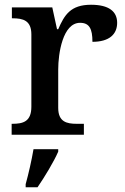

<svg xmlns="http://www.w3.org/2000/svg" viewBox="-20 -567 528 808"><path d="M29 0H333V-46H303C261 -46 225 -54 225 -113V-275C225 -342 244 -471 317 -471C356 -471 369 -446 369 -391C440 -391 473 -423 473 -471C473 -519 438 -547 363 -547C277 -547 251 -504 225 -444H220L200 -536H30V-490H33C77 -490 112 -481 112 -422V-118C112 -55 77 -46 32 -46H29ZM88 208V221H138C167 179 207 113 225 71V61H121C113 108 100 165 88 208Z"/></svg>

Font: Noto Naskh Arabic UI Medium
Style: Regular
Weight: 500
Designer: Monotype Design Team, David Williams, Mohamad Dakak and Nizar Qandah
Foundry: Monotype Imaging Inc.
Version: Version 2.014